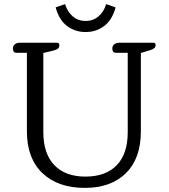

<svg xmlns="http://www.w3.org/2000/svg" viewBox="-20 -903 821 935"><path d="M251 -867 297 -883Q308 -846 334 -823.5Q360 -801 397 -801Q434 -801 460 -823.5Q486 -846 497 -883L543 -867Q526 -805 487 -776Q448 -747 397 -747Q346 -747 307 -776Q268 -805 251 -867ZM111 -263V-646H60Q43 -646 43 -667Q43 -680 52.5 -687.5Q62 -695 79 -695H257Q269 -695 269 -682Q269 -672 262.5 -666.5Q256 -661 241 -657L191 -645V-259Q191 -155 244.5 -99Q298 -43 396 -43Q495 -43 548.5 -98.5Q602 -154 602 -259V-646H544Q527 -646 527 -667Q527 -680 536.5 -687.5Q546 -695 563 -695H726Q738 -695 738 -683Q738 -667 712 -659L666 -645V-263Q666 -132 593.5 -60Q521 12 393 12Q262 12 186.5 -60Q111 -132 111 -263Z"/></svg>

Font: Maitree
Style: Regular
Weight: 400
Designer: CadsonDemak Team
Foundry: CadsonDemak
Version: Version 1.000